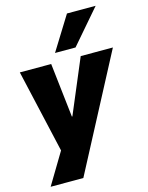

<svg xmlns="http://www.w3.org/2000/svg" viewBox="-137 -849 856 1112"><g transform="rotate(-15 291.0 -292.5)"><path d="M25 180 148 -25 149 42 24 -506H212L249 -181H252L389 -506H582L221 180ZM250 -562 376 -765H548L373 -562Z"/></g></svg>

Font: Nunito Sans 7pt SemiCondensed Black
Style: Italic
Weight: 900
Width: 4
Italic angle: -9°
Designer: Vernon Adams
Foundry: Vernon Adams
Version: Version 3.101;gftools[0.9.27]